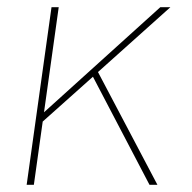

<svg xmlns="http://www.w3.org/2000/svg" viewBox="-20 -513 533 533"><path d="M89 -167 93 -193 425 -493H453L252 -313L417 0H395L238 -300ZM54 0 123 -493H143L74 0Z"/></svg>

Font: Hanken Grotesk Thin
Style: Italic
Weight: 250
Italic angle: -8°
Designer: Alfredo Marco Pradil
Foundry: Hanken Design Co.
Version: Version 3.013